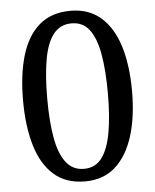

<svg xmlns="http://www.w3.org/2000/svg" viewBox="-53 -769 664 823"><g transform="rotate(-5 279.5 -357.0)"><path d="M280 10Q198 10 146 -36Q94 -82 69.5 -165Q45 -248 45 -359Q45 -470 69.5 -552Q94 -634 146 -679Q198 -724 281 -724Q359 -724 411 -679Q463 -634 488.5 -551.5Q514 -469 514 -358Q514 -247 488 -164.5Q462 -82 410.5 -36Q359 10 280 10ZM280 -44Q329 -44 357 -81.5Q385 -119 397.5 -189Q410 -259 410 -358Q410 -457 397.5 -527Q385 -597 357 -633.5Q329 -670 281 -670Q232 -670 203 -633.5Q174 -597 161.5 -527Q149 -457 149 -358Q149 -259 161.5 -189Q174 -119 203 -81.5Q232 -44 280 -44Z"/></g></svg>

Font: Noto Serif Tamil
Style: Regular
Weight: 400
Designer: Indian Type Foundry, Tom Grace, and the Monotype Design Team
Foundry: Monotype Imaging Inc.
Version: Version 2.003